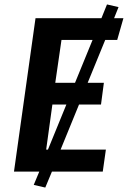

<svg xmlns="http://www.w3.org/2000/svg" viewBox="-20 -773 576 865"><path d="M454 -593 375 -400H448L435 -302H336L253 -99H457L443 0H214L184 72L132 60L157 0H43L140 -691H437L462 -753L514 -741L494 -691H536L508 -593ZM397 -593H257L229 -400H318ZM279 -302H216L188 -99H196Z"/></svg>

Font: FiraGO Medium
Style: Italic
Weight: 500
Italic angle: -8°
Designer: bBox Type GmbH
Foundry: bBox Type GmbH
Version: Version 1.001